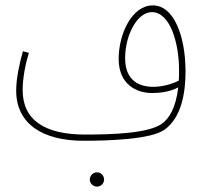

<svg xmlns="http://www.w3.org/2000/svg" viewBox="-20 -501 753 712"><path d="M290 21C392 21 541 15 590 -20C652 -64 668 -155 668 -235C668 -367 625 -481 547 -481C468 -481 420 -373 420 -283C420 -187 487 -156 544 -156C575 -156 611 -161 641 -177C632 -100 607 -61 580 -42C531 -7 401 -2 296 -2C147 -2 64 -55 64 -167C64 -213 75 -266 87 -305L65 -311C53 -269 40 -211 40 -165C40 -43 136 21 290 21ZM444 -285C444 -371 489 -456 543 -456C612 -456 644 -339 644 -241C644 -227 644 -214 643 -202C615 -188 580 -179 548 -179C498 -179 444 -201 444 -285ZM340 191C354 191 366 179 366 165C366 150 354 138 340 138C325 138 313 150 313 165C313 179 325 191 340 191Z"/></svg>

Font: Noto Sans Arabic UI XCn Th
Style: Regular
Weight: 100
Width: 2
Designer: Monotype Design Team, Nadine Chahine and Nizar Qandah
Foundry: Monotype Imaging Inc.
Version: Version 2.010